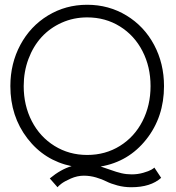

<svg xmlns="http://www.w3.org/2000/svg" viewBox="-20 -692 738 806"><path d="M23.5 -330.5Q23.5 -425.5 65.5 -503.8Q107.5 -582 181.5 -627Q255.5 -672 346 -672Q436.5 -672 510.8 -627Q585 -582 626.8 -503.8Q668.5 -425.5 668.5 -330.5Q668.5 -201 594.2 -107Q520 -13 402.5 7Q413 10 441.2 20.2Q469.5 30.5 490 35.2Q510.5 40 533 40Q558.5 40 581.8 33.2Q605 26.5 615.2 20.5Q625.5 14.5 628 11.5L656.5 54.5Q612.5 94 531 94Q501 94 473 86.5Q445 79 427 69.8Q409 60.5 383.5 53Q358 45.5 332 45.5Q304.5 45.5 277.2 57.5Q250 69.5 237.2 79.5Q224.5 89.5 221.5 94L189 57Q235.5 18.5 280.5 5.5Q166.5 -18 95 -111Q23.5 -204 23.5 -330.5ZM79.5 -330.5Q79.5 -249.5 113.5 -183.5Q147.5 -117.5 208.8 -79.5Q270 -41.5 346 -41.5Q422.5 -41.5 483.5 -79.5Q544.5 -117.5 578.2 -183.5Q612 -249.5 612 -330.5Q612 -411.5 578.2 -477.2Q544.5 -543 483.5 -581Q422.5 -619 346 -619Q289 -619 239.2 -596.8Q189.5 -574.5 154.5 -536.2Q119.5 -498 99.5 -444.5Q79.5 -391 79.5 -330.5Z"/></svg>

Font: League Spartan Light
Style: Regular
Weight: 277
Foundry: The League of Moveable Type
Version: Version 2.002